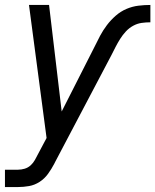

<svg xmlns="http://www.w3.org/2000/svg" viewBox="-36 -540 627 775"><path d="M-16 215V145H37Q50 145 63.5 141Q77 137 87.5 127.5Q98 118 105 105.5Q112 93 118 81L152 17L81 -520H162L213 -90L345 -350Q356 -373 368 -395.5Q380 -418 395.5 -438.5Q411 -459 431 -476.5Q451 -494 474.5 -504Q498 -514 522.5 -517Q547 -520 571 -520V-450Q553 -450 535.5 -447.5Q518 -445 501.5 -436Q485 -427 472 -413Q459 -399 449 -383Q439 -367 430.5 -350.5Q422 -334 414 -318L187 113Q186 115 185 117Q184 119 183 121Q172 142 158 161.5Q144 181 124 194Q104 207 81.5 211Q59 215 37 215Z"/></svg>

Font: Iosevka SS04
Style: Italic
Weight: 400
Italic angle: -9°
Monospace: yes
Designer: Belleve Invis
Foundry: Belleve Invis
Version: Version 19.0.0; ttfautohint (v1.8.4)